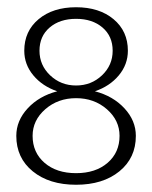

<svg xmlns="http://www.w3.org/2000/svg" viewBox="-20 -505 420 530"><path d="M117 -429Q89 -405 89 -365Q89 -325 118.5 -297Q148 -269 190 -269Q232 -269 261.5 -297Q291 -325 291 -365Q291 -405 263 -429Q235 -453 190 -453Q145 -453 117 -429ZM70 -130Q70 -84 103 -55.5Q136 -27 190 -27Q244 -27 277 -55.5Q310 -84 310 -130Q310 -173 275 -203.5Q240 -234 190 -234Q140 -234 105 -203.5Q70 -173 70 -130ZM25 -130Q25 -172 56.5 -206Q88 -240 138 -253Q97 -267 72 -297Q47 -327 47 -365Q47 -419 86.5 -452Q126 -485 190 -485Q254 -485 293.5 -452Q333 -419 333 -365Q333 -327 308 -297Q283 -267 242 -253Q292 -240 323.5 -206Q355 -172 355 -130Q355 -69 309.5 -32Q264 5 190 5Q116 5 70.5 -32Q25 -69 25 -130Z"/></svg>

Font: Glametrix
Style: Light
Weight: 300
Designer: gluk
Foundry: gluk
Version: Version 0.40